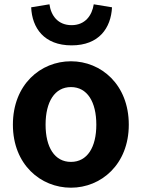

<svg xmlns="http://www.w3.org/2000/svg" viewBox="-20 -859 666 893"><path d="M310 14C450 14 579 -94 579 -279C579 -466 450 -574 310 -574C169 -574 40 -466 40 -279C40 -94 169 14 310 14ZM310 -106C234 -106 192 -174 192 -279C192 -385 234 -454 310 -454C386 -454 428 -385 428 -279C428 -174 386 -106 310 -106ZM313 -648C441 -648 496 -729 501 -825L416 -839C408 -787 376 -742 313 -742C249 -742 217 -787 210 -839L125 -825C129 -729 185 -648 313 -648Z"/></svg>

Font: Noto Sans T Chinese Bold
Style: Bold
Weight: 700
Designer: Ryoko NISHIZUKA (kana & ideographs); Paul D. Hunt (Latin, Greek & Cyrillic); Wenlong ZHANG (bopomofo); Sandoll Communica
Foundry: Adobe Systems Incorporated
Version: Version 1.000;PS 1;hotconv 1.0.78;makeotf.lib2.5.61930